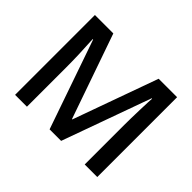

<svg xmlns="http://www.w3.org/2000/svg" viewBox="-146 -964 1214 1214"><g transform="rotate(45 461.5 -357.0)"><path d="M402.8 0 195.8 -596.2H191.9Q200.2 -463.4 200.2 -347.2V0H94.2V-713.9H258.8L457 -146H460L664.1 -713.9H829.1V0H716.8V-353Q716.8 -406.2 719.5 -491.7Q722.2 -577.1 724.1 -595.2H720.2L505.9 0Z"/></g></svg>

Font: f42954597008400   
Style: Regular
Weight: 600
Foundry: Ascender Corporation
Version: Version 1.10